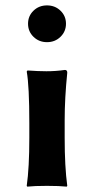

<svg xmlns="http://www.w3.org/2000/svg" viewBox="-20 -696 352 719"><path d="M105.5 -558.1Q85 -578.1 85 -607.2Q85 -636.2 105.5 -656Q126 -675.8 156 -675.8Q186 -675.8 206.5 -656Q227.1 -636.2 227.1 -607.2Q227.1 -578.1 206.5 -558.1Q186 -538.1 156 -538.1Q126 -538.1 105.5 -558.1ZM89.8 -234.9Q89.8 -374 80.1 -428.2L83 -432.1Q124 -429.2 153.8 -429.2Q189 -429.2 223.1 -434.1Q231.9 -434.1 231.9 -423.8Q222.2 -328.6 222.2 -246.1V-180.2Q222.2 -71.3 231.9 0L230 2.9Q202.1 0 155.8 0Q108.9 0 82 2.9L80.1 0Q89.8 -67.9 89.8 -180.2Z"/></svg>

Font: Linux Biolinum O
Style: Bold
Weight: 700
Designer: Philipp H. Poll
Foundry: Philipp H. Poll
Version: Version 1.3.2